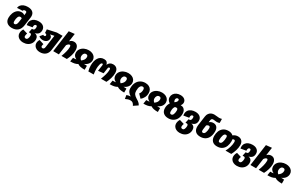

<svg xmlns="http://www.w3.org/2000/svg" viewBox="369 -3129 8877 5720"><g transform="rotate(30 4807.5 -268.5)"><path d="M588 -572Q588 -552 585 -529L545 -242Q527 -112 451 -46Q375 20 251 20Q143 20 79.5 -36.5Q16 -93 16 -197Q16 -278 44.5 -355.5Q73 -433 132 -483.5Q191 -534 279 -534Q342 -534 385 -494L395 -568Q396 -573 396 -583Q396 -630 343 -630Q315 -630 297.5 -618Q280 -606 278 -584L89 -577Q93 -628 126.5 -671Q160 -714 219.5 -739Q279 -764 359 -764Q468 -764 528 -714.5Q588 -665 588 -572ZM349 -238 368 -374Q346 -396 316 -396Q263 -396 239.5 -338Q216 -280 216 -201Q216 -157 228 -139.5Q240 -122 264 -122Q296 -122 318.5 -151Q341 -180 349 -238Z M1049 -39Q1049 38 1011.5 99Q974 160 907.5 193.5Q841 227 756 227Q687 227 635.5 201.5Q584 176 556 133Q528 90 528 39Q528 -42 574 -113L733 -65Q723 -39 718 -17.5Q713 4 713 29Q713 56 728.5 70.5Q744 85 774 85Q812 85 832 42Q852 -1 852 -58Q852 -94 839 -109Q826 -124 796 -124H758L787 -259H813Q849 -259 864.5 -286Q880 -313 880 -358Q880 -389 871 -402.5Q862 -416 842 -416Q810 -416 795.5 -392Q781 -368 781 -336L782 -307L596 -276Q591 -304 591 -330Q591 -402 626 -452.5Q661 -503 721.5 -528.5Q782 -554 858 -554Q961 -554 1019 -504.5Q1077 -455 1077 -373Q1077 -224 923 -190Q986 -180 1017.5 -140.5Q1049 -101 1049 -39Z M1682 -534 1607 1Q1592 107 1521.5 167Q1451 227 1332 227Q1266 227 1216 201.5Q1166 176 1139 134.5Q1112 93 1112 45Q1112 -22 1152 -85L1311 -34Q1296 7 1296 37Q1296 59 1310 72Q1324 85 1349 85Q1373 85 1389.5 66.5Q1406 48 1411 12L1471 -413L1334 -384Q1366 -374 1386.5 -347Q1407 -320 1407 -282Q1407 -214 1357.5 -171Q1308 -128 1228 -128Q1142 -128 1090 -180L1168 -271Q1183 -259 1206 -259Q1226 -259 1237.5 -269.5Q1249 -280 1249 -299Q1249 -319 1233 -331.5Q1217 -344 1186 -346L1179 -467L1488 -534Z M2234 -349Q2234 -263 2206.5 -171Q2179 -79 2137 0H1952Q1988 -91 2012 -183Q2036 -275 2036 -344Q2036 -380 2027.5 -396Q2019 -412 2000 -412Q1980 -412 1957 -395.5Q1934 -379 1910 -345L1862 0H1668L1772 -744L1968 -764L1930 -488Q1985 -554 2070 -554Q2146 -554 2190 -500Q2234 -446 2234 -349Z M2824 -354Q2824 -278 2777.5 -218Q2731 -158 2651 -128Q2697 -123 2756 -123V12Q2667 12 2610.5 0.5Q2554 -11 2510 -42Q2457 -11 2399.5 0.5Q2342 12 2258 12L2279 -123Q2346 -123 2389 -131Q2332 -157 2302.5 -199.5Q2273 -242 2273 -300Q2273 -375 2315 -432.5Q2357 -490 2427 -522Q2497 -554 2578 -554Q2650 -554 2706 -528.5Q2762 -503 2793 -457.5Q2824 -412 2824 -354ZM2525 -174Q2574 -209 2601 -250Q2628 -291 2628 -343Q2628 -378 2611.5 -396.5Q2595 -415 2563 -415Q2516 -415 2490.5 -378Q2465 -341 2465 -290Q2465 -224 2525 -174Z M2849 -193Q2849 -353 2913 -453.5Q2977 -554 3104 -554Q3167 -554 3200.5 -524.5Q3234 -495 3244 -439Q3269 -496 3311 -525Q3353 -554 3416 -554Q3499 -554 3547 -503Q3595 -452 3595 -352Q3595 -273 3567.5 -175.5Q3540 -78 3498 0H3311Q3352 -105 3376 -192Q3400 -279 3400 -354Q3400 -385 3392 -398.5Q3384 -412 3366 -412Q3332 -412 3324 -358L3298 -180L3117 -160L3145 -359Q3147 -375 3147 -380Q3147 -412 3122 -412Q3082 -412 3063 -339Q3044 -266 3044 -185Q3044 -145 3048 -103Q3052 -61 3057 -24L3060 0H2876Q2849 -99 2849 -193Z M4184 -354Q4184 -278 4137.5 -218Q4091 -158 4011 -128Q4057 -123 4116 -123V12Q4027 12 3970.5 0.5Q3914 -11 3870 -42Q3817 -11 3759.5 0.5Q3702 12 3618 12L3639 -123Q3706 -123 3749 -131Q3692 -157 3662.5 -199.5Q3633 -242 3633 -300Q3633 -375 3675 -432.5Q3717 -490 3787 -522Q3857 -554 3938 -554Q4010 -554 4066 -528.5Q4122 -503 4153 -457.5Q4184 -412 4184 -354ZM3885 -174Q3934 -209 3961 -250Q3988 -291 3988 -343Q3988 -378 3971.5 -396.5Q3955 -415 3923 -415Q3876 -415 3850.5 -378Q3825 -341 3825 -290Q3825 -224 3885 -174Z M4398 119Q4353 119 4314 131.5Q4275 144 4230 167L4209 44Q4232 33 4269 24.5Q4306 16 4345 16Q4288 -13 4248 -67Q4208 -121 4208 -197Q4208 -311 4249.5 -391.5Q4291 -472 4363 -513Q4435 -554 4524 -554Q4596 -554 4649 -527Q4702 -500 4730 -451.5Q4758 -403 4758 -340Q4758 -254 4722.5 -184Q4687 -114 4630 -71L4516 -189Q4568 -251 4568 -339Q4568 -418 4508 -418Q4459 -418 4429 -367.5Q4399 -317 4399 -215Q4399 -144 4429.5 -101Q4460 -58 4521 -21Q4574 11 4597.5 27.5Q4621 44 4643 68Q4665 92 4682 128L4538 225Q4516 176 4484 147.5Q4452 119 4398 119Z M5342 -354Q5342 -278 5295.5 -218Q5249 -158 5169 -128Q5215 -123 5274 -123V12Q5185 12 5128.5 0.5Q5072 -11 5028 -42Q4975 -11 4917.5 0.5Q4860 12 4776 12L4797 -123Q4864 -123 4907 -131Q4850 -157 4820.5 -199.5Q4791 -242 4791 -300Q4791 -375 4833 -432.5Q4875 -490 4945 -522Q5015 -554 5096 -554Q5168 -554 5224 -528.5Q5280 -503 5311 -457.5Q5342 -412 5342 -354ZM5043 -174Q5092 -209 5119 -250Q5146 -291 5146 -343Q5146 -378 5129.5 -396.5Q5113 -415 5081 -415Q5034 -415 5008.5 -378Q4983 -341 4983 -290Q4983 -224 5043 -174Z M5940 -311Q5940 -211 5901.5 -136Q5863 -61 5793.5 -20.5Q5724 20 5633 20Q5524 20 5461 -37Q5398 -94 5398 -201Q5398 -305 5454 -386Q5355 -451 5355 -546Q5355 -609 5387.5 -658.5Q5420 -708 5478 -736Q5536 -764 5608 -764Q5699 -764 5752 -722Q5805 -680 5805 -611Q5805 -558 5764 -501Q5770 -502 5781 -502Q5827 -502 5863 -478Q5899 -454 5919.5 -410.5Q5940 -367 5940 -311ZM5529 -559Q5529 -512 5559 -487Q5597 -517 5615.5 -541.5Q5634 -566 5634 -595Q5634 -615 5623 -625.5Q5612 -636 5593 -636Q5562 -636 5545.5 -614.5Q5529 -593 5529 -559ZM5742 -307Q5742 -344 5729 -361Q5716 -378 5689 -378Q5666 -378 5642 -372Q5615 -337 5605.5 -299Q5596 -261 5596 -202Q5596 -122 5649 -122Q5698 -122 5720 -177Q5742 -232 5742 -307Z M6437 -39Q6437 38 6399.5 99Q6362 160 6295.5 193.5Q6229 227 6144 227Q6075 227 6023.5 201.5Q5972 176 5944 133Q5916 90 5916 39Q5916 -42 5962 -113L6121 -65Q6111 -39 6106 -17.5Q6101 4 6101 29Q6101 56 6116.5 70.5Q6132 85 6162 85Q6200 85 6220 42Q6240 -1 6240 -58Q6240 -94 6227 -109Q6214 -124 6184 -124H6146L6175 -259H6201Q6237 -259 6252.5 -286Q6268 -313 6268 -358Q6268 -389 6259 -402.5Q6250 -416 6230 -416Q6198 -416 6183.5 -392Q6169 -368 6169 -336L6170 -307L5984 -276Q5979 -304 5979 -330Q5979 -402 6014 -452.5Q6049 -503 6109.5 -528.5Q6170 -554 6246 -554Q6349 -554 6407 -504.5Q6465 -455 6465 -373Q6465 -224 6311 -190Q6374 -180 6405.5 -140.5Q6437 -101 6437 -39Z M7042 -337Q7042 -229 7006.5 -148.5Q6971 -68 6901.5 -24Q6832 20 6733 20Q6624 20 6565.5 -36Q6507 -92 6507 -198Q6507 -230 6511 -258L6555 -573Q6564 -639 6597 -682Q6630 -725 6676 -744.5Q6722 -764 6771 -764Q6815 -764 6871 -756Q6919 -750 6939 -750Q6979 -750 7031 -764L7033 -627Q6986 -608 6941 -608Q6920 -608 6882 -614Q6844 -620 6817 -620Q6756 -620 6747 -555L6737 -480Q6794 -534 6875 -534Q6956 -534 6999 -480.5Q7042 -427 7042 -337ZM6843 -328Q6843 -396 6795 -396Q6757 -396 6720 -361L6701 -227Q6698 -203 6698 -184Q6698 -153 6708.5 -137.5Q6719 -122 6743 -122Q6796 -122 6819.5 -187.5Q6843 -253 6843 -328Z M7895 -353Q7895 -271 7866.5 -176Q7838 -81 7793 0H7595Q7639 -78 7667.5 -174Q7696 -270 7696 -346Q7696 -382 7685 -397Q7674 -412 7652 -412Q7628 -412 7603 -393Q7611 -365 7611 -323Q7610 -236 7581 -158Q7552 -80 7484.5 -30Q7417 20 7309 20Q7200 20 7142 -40.5Q7084 -101 7084 -211Q7084 -299 7113 -376.5Q7142 -454 7209.5 -504Q7277 -554 7385 -554Q7435 -554 7476.5 -539Q7518 -524 7547 -495Q7618 -554 7709 -554Q7794 -554 7844.5 -502.5Q7895 -451 7895 -353ZM7372 -414Q7320 -414 7297 -345.5Q7274 -277 7274 -196Q7274 -154 7285 -137Q7296 -120 7323 -120Q7375 -120 7398 -190Q7421 -260 7421 -344Q7421 -382 7410 -398Q7399 -414 7372 -414Z M8402 -39Q8402 38 8364.5 99Q8327 160 8260.5 193.5Q8194 227 8109 227Q8040 227 7988.5 201.5Q7937 176 7909 133Q7881 90 7881 39Q7881 -42 7927 -113L8086 -65Q8076 -39 8071 -17.5Q8066 4 8066 29Q8066 56 8081.5 70.5Q8097 85 8127 85Q8165 85 8185 42Q8205 -1 8205 -58Q8205 -94 8192 -109Q8179 -124 8149 -124H8111L8140 -259H8166Q8202 -259 8217.5 -286Q8233 -313 8233 -358Q8233 -389 8224 -402.5Q8215 -416 8195 -416Q8163 -416 8148.5 -392Q8134 -368 8134 -336L8135 -307L7949 -276Q7944 -304 7944 -330Q7944 -402 7979 -452.5Q8014 -503 8074.5 -528.5Q8135 -554 8211 -554Q8314 -554 8372 -504.5Q8430 -455 8430 -373Q8430 -224 8276 -190Q8339 -180 8370.5 -140.5Q8402 -101 8402 -39Z M9018 -349Q9018 -263 8990.5 -171Q8963 -79 8921 0H8736Q8772 -91 8796 -183Q8820 -275 8820 -344Q8820 -380 8811.5 -396Q8803 -412 8784 -412Q8764 -412 8741 -395.5Q8718 -379 8694 -345L8646 0H8452L8556 -744L8752 -764L8714 -488Q8769 -554 8854 -554Q8930 -554 8974 -500Q9018 -446 9018 -349Z M9608 -354Q9608 -278 9561.5 -218Q9515 -158 9435 -128Q9481 -123 9540 -123V12Q9451 12 9394.5 0.5Q9338 -11 9294 -42Q9241 -11 9183.5 0.5Q9126 12 9042 12L9063 -123Q9130 -123 9173 -131Q9116 -157 9086.5 -199.5Q9057 -242 9057 -300Q9057 -375 9099 -432.5Q9141 -490 9211 -522Q9281 -554 9362 -554Q9434 -554 9490 -528.5Q9546 -503 9577 -457.5Q9608 -412 9608 -354ZM9309 -174Q9358 -209 9385 -250Q9412 -291 9412 -343Q9412 -378 9395.5 -396.5Q9379 -415 9347 -415Q9300 -415 9274.5 -378Q9249 -341 9249 -290Q9249 -224 9309 -174Z"/></g></svg>

Font: FiraGO Heavy
Style: Italic
Weight: 900
Italic angle: -8°
Designer: bBox Type GmbH
Foundry: bBox Type GmbH
Version: Version 1.001